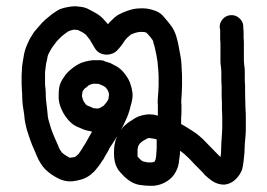

<svg xmlns="http://www.w3.org/2000/svg" viewBox="-20 -507 864 621"><path d="M486.8 -56.1Q483.9 -57.1 480.1 -58Q473.9 -59 466.7 -60Q462.8 -60.9 461.9 -60.9Q459 -60 456.1 -59Q451.8 -57.1 441.7 -50.8Q434.1 -45.1 431.7 -42.2Q427.8 -36 426.9 -34.1Q425.9 -27.8 424.9 -24Q424.9 -20.1 424.9 -12Q424.9 -4.8 424.9 -1Q427.8 2.9 434.1 9.1Q437.9 12.9 440.8 13.9Q443.6 15.8 446 15.8Q451.8 16.8 457.1 18.2Q461.9 18.2 471 18.2Q473.9 18.2 477.7 16.8Q478.7 15.8 480.1 15.8Q482 12 483 9.1Q483.9 4.8 484.9 -1Q485.9 -9.1 485.9 -14.1Q485.9 -19.2 486.8 -27.8Q486.8 -37.9 486.8 -49.9Q486.8 -51.8 486.8 -56.1ZM490.6 -132.9Q490.6 -140 490.6 -146.8Q490.6 -159.2 490.6 -165.9Q489.7 -175.1 490.2 -185.6Q490.6 -196.2 492.1 -210.1Q493 -223 493 -231.2Q493 -239.8 493 -255.2Q493 -268.1 492.1 -275.8Q492.1 -283.9 490.6 -293Q490.6 -301.2 488.7 -312.2Q486.8 -324.2 485.4 -331.7Q483.9 -339.1 481.1 -351.1Q478.7 -362.1 476.7 -366.9Q475.8 -372.2 473.9 -377Q471.9 -379.9 465.7 -388Q458 -397.1 452.8 -401.9Q452.8 -401.9 451.8 -401.9Q448 -403.8 439.8 -403.8Q429.7 -403.8 425.9 -402.9Q422.1 -401.9 414.9 -400Q406.7 -397.1 402.9 -395.2Q401 -392.8 394.7 -388Q389 -383.2 386.1 -378.9Q381.8 -374.1 377 -365.9Q368.8 -354 358.8 -343.9Q352 -336.2 338.4 -332.1Q324.7 -328.1 309.8 -332.6Q295 -337.2 286.8 -351.1Q282 -359.2 274.8 -371.2Q270 -380.8 263.8 -387.1Q259 -393.8 256.1 -396.2Q251.8 -399 248 -401.9Q238.8 -406.2 231.7 -410.1Q225.9 -410.1 219.7 -411Q216.8 -411 213.9 -410.1Q210.1 -409.1 204.8 -407.2Q201 -406.2 192.8 -400Q181.8 -391.8 177 -387.1Q171.7 -381.8 164 -374.1Q156.8 -365 153 -359.2Q147.7 -353 142.9 -343.9Q139.1 -336.2 135.7 -330Q133.8 -325.2 132.9 -318Q130.9 -307.9 129 -300.2Q128.1 -292.1 127.1 -285.9Q127.1 -281.1 125.7 -274.8Q125.7 -268.1 125.7 -258Q125.7 -247 125.7 -236.9Q125.7 -228.8 127.1 -221.1Q128.1 -210.1 128.1 -198.1Q128.1 -189 130 -174.1Q131.9 -157.8 132.9 -149.2Q133.8 -138.1 134.8 -129Q135.7 -121.8 140 -108.9Q143.9 -94 147.7 -83.9Q151.1 -74.8 154 -68.1Q157.8 -59 164 -45.1Q168.8 -33.1 172.7 -24.9Q176 -20.1 179.9 -13.9Q182.7 -11 191.8 -4.8Q201 1 204.8 2.9Q205.8 2.9 207.7 2.9Q215.8 1.9 222.1 1Q223 0 225.9 -1.9Q230.7 -6.2 234.1 -9.1Q237.9 -13.9 241.7 -20.1Q246 -25.9 248.9 -32.1Q252.8 -36.9 259 -48Q263.8 -56.1 269.1 -66.2Q272.9 -72.9 277.7 -81.1Q274.8 -82 271 -83Q257.1 -84.9 246 -90.2Q237.9 -94 227.8 -97.8Q212.9 -105 201 -118.9Q191.8 -129 185.4 -140.5Q178.9 -152 174.1 -165.9Q168.8 -183.2 169.8 -200Q169.8 -213.9 171.7 -224.9Q175.1 -242.2 187.1 -258Q195.7 -271.9 211 -283.9Q226.9 -296.9 243.6 -304.1Q258 -308.9 269.1 -310.8Q281.1 -313.2 294 -312.2H295.9Q306 -313.2 315.1 -310.8L320.9 -307.9Q328.1 -306 336.7 -303.1Q345.8 -298.8 355.9 -293Q368.8 -285.9 379.9 -272.9Q389 -261.9 394.7 -251.8Q401 -240.8 403.8 -228.8Q406.7 -220.1 407.7 -211Q410.1 -200 407.7 -186.1Q405.8 -174.1 401.9 -162.1Q401 -157.8 400 -154L398.1 -148.2Q395.7 -139.1 390.9 -127.6Q386.1 -116.1 377 -97.8Q374.1 -93 370.7 -86.8Q380.8 -101.2 400 -114.1Q418.7 -127.1 429.7 -130.9Q440.8 -134.8 450.8 -136.2Q462.8 -138.1 477.7 -136.2Q483.9 -134.8 490.6 -132.9ZM705 90.2Q683 90.2 664.7 77.2Q653.7 69.1 643.6 60Q636 50.8 627.3 42.4Q618.7 34.1 609.1 24Q600 14.9 590.9 4.8Q582.7 -2.9 576 -9.1Q569.8 -13.9 564 -18.2Q564 -18.2 562.1 -19.2Q562.1 -12.9 562.1 -9.1Q560.7 -1.9 559.7 8.2Q558.8 20.1 555.9 31.2Q552 44.1 542.9 58Q530.9 74.8 509.8 84.9Q490.6 94 471 94Q457.1 94 448 93Q439.8 92.1 431.7 91.1Q419.7 89.2 407.7 83Q393.8 75.8 380.8 62.8Q369.8 51.8 363.1 43.2Q354.9 31.2 351.1 14.9Q348.7 2.9 348.7 -11Q348.7 -25.9 350.1 -36Q352 -45.1 354 -54.2Q355.9 -60 358.8 -66.2Q353 -57.1 346.8 -47Q340 -36 334.8 -28.8Q330.9 -20.1 324.5 -9.6Q318 1 315.1 7.2Q309.8 13.9 305 22.1Q298.8 31.2 292.1 38.8Q284.9 48.9 271.9 59Q257.1 70 241.7 73.9Q230.7 77.2 216.8 79.1Q198.1 81.1 182.7 75.8Q168.8 71.9 147.7 58Q128.1 44.1 118.9 32.1Q110.8 21.1 105 10.1Q99.8 0 94 -14.9Q87.8 -28.8 83.9 -37.9Q80.1 -48 75.8 -60Q71.9 -71.9 66.7 -87.8Q61.9 -107 60 -118.9Q59 -128.1 58 -138.1Q56.1 -149.2 53.7 -165.9Q51.8 -184.2 51.8 -196.2Q51.8 -206.2 50.8 -214.9Q49.9 -225.9 49.9 -236.9Q49.9 -247 49.9 -258Q49.9 -270 50.8 -278.2Q50.8 -286.8 51.8 -295Q52.8 -303.1 54.7 -313.2Q56.1 -321.8 58 -332.9Q60.9 -346.8 65.7 -357.8Q70 -368.8 76.7 -381.8Q83.9 -392.8 89.7 -402.9Q96.9 -412 107 -423Q116.1 -434.1 125.4 -442.4Q134.8 -450.8 147.7 -460.9Q164 -472.9 176 -478.2Q187.1 -482 198.1 -483.9Q211 -486.8 224.9 -486.8Q233.1 -485.9 241.7 -484.9Q257.1 -483 269.1 -475.8Q274.8 -472.9 282 -469.1Q294 -462.8 304.1 -455.2Q312.7 -448 322.8 -436Q324.7 -433.1 329 -428.8Q334.8 -436 343.9 -444.1Q355.9 -456.1 365.9 -460.9Q376 -466.2 389 -471Q401.9 -475.8 412.5 -477.9Q423 -480.1 439.8 -480.1Q458 -480.1 473.9 -474.8Q493 -470 506 -457.1Q512.7 -448.9 524.7 -435Q537.6 -419.2 542.9 -408.2Q546.8 -400 550.1 -389.9Q552 -381.8 555.9 -367.9Q557.8 -355.9 560 -346Q562.1 -336.2 564 -324.2Q566.9 -308.9 566.9 -297.8Q567.9 -287.8 567.9 -279.1Q568.8 -269.1 568.8 -254.2Q568.8 -239.8 568.8 -231.2Q568.8 -221.1 567.9 -206.2Q566.9 -191.8 566.4 -183.5Q565.9 -175.1 566.9 -167.9Q566.9 -159.2 566.9 -146.8Q566.9 -133.8 565.9 -128.1Q565.9 -120.9 565.9 -109.8Q565.9 -108.9 565.9 -106Q575.1 -100.2 586.1 -94Q596.6 -86.8 604.8 -82Q614.9 -75.8 624.9 -67.1Q635 -59 646 -47Q656.1 -36.9 664.7 -27.8Q672.9 -19.2 681.1 -11Q686.8 -4.8 693 1Q695 -9.1 695 -15.8Q695 -26.9 695.9 -44.1Q696.9 -61.9 697.8 -72.9Q698.8 -83 698.8 -92.1Q698.8 -105 698.8 -123Q698.8 -141 697.8 -152Q697.8 -164 697.8 -175.1Q696.9 -187.1 696.9 -204.8Q696.9 -219.2 696.9 -227.8Q695.9 -238.8 695.9 -253.2Q695.9 -267.1 695.9 -273.9Q695.9 -280.1 695 -287.8Q693 -300.2 693 -308.9Q693 -316.1 693 -329Q693 -342 693 -352Q693 -361.2 693 -367.9Q692.1 -376 692.1 -385.1Q692.1 -391.8 692.1 -398.1Q692.1 -403.8 692.1 -410.1L690.6 -418.2Q689.7 -433.1 700.2 -445.1Q710.8 -457.1 726.4 -458Q742 -459 754 -448.4Q765.9 -437.9 766.9 -423V-415.8Q767.9 -408.2 767.9 -400Q767.9 -391.8 767.9 -385.1Q767.9 -377.9 768.8 -371.2Q768.8 -363.1 768.8 -352Q768.8 -342 768.8 -329Q768.8 -316.1 768.8 -310.8Q768.8 -306 769.8 -297.8Q771.7 -285.9 771.7 -277.2Q771.7 -268.1 771.7 -254.2Q771.7 -239.8 772.7 -231.2Q772.7 -221.1 772.7 -206.2Q772.7 -188 773.4 -177Q774.1 -165.9 774.1 -154Q775.1 -142 775.1 -122.8Q775.1 -105 775.1 -92.6Q775.1 -80.1 774.1 -68.1Q772.7 -54.2 771.7 -39.8Q770.7 -24 770.7 -13.9Q769.8 -1 767.9 13.9Q765.9 31.2 763.1 40.8Q757.8 56.1 745.8 69.1Q729 87.8 705 90.2ZM297.8 -236H288.7Q284.9 -236.9 283 -236Q278.7 -236 271 -233.1Q265.7 -231.2 260 -224.9Q251.8 -220.1 248.9 -213.9Q247 -212 247 -211Q246 -204.8 245.1 -197.1Q245.1 -193.8 247 -189Q248.9 -181.8 251.3 -177.9Q253.7 -174.1 258 -168.8Q260 -166.9 261.9 -165.9Q270 -162.1 275.8 -160.2Q278.7 -157.8 284.9 -156.8Q292.1 -155.9 296.9 -155.9Q301.7 -156.8 307 -160.2Q310.8 -162.1 315.1 -165Q318.9 -168.8 323.7 -175.1Q328.1 -180.8 330 -185.1Q331.9 -190.9 331.9 -196.2L332.9 -201Q331.9 -204.8 330.9 -209.1Q330 -212 329 -213.9Q327.1 -218.2 321.8 -224Q319.9 -225.9 318 -226.9Q312.7 -230.2 307.9 -232.1Q303.1 -234.1 297.8 -236Z"/></svg>

Font: Namteng
Style: Regular
Weight: 400
Designer: Khon Soe Zaw Thu
Foundry: MPUA
Version: Version 1.03 June 17, 2016